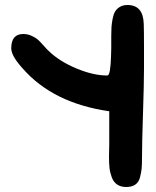

<svg xmlns="http://www.w3.org/2000/svg" viewBox="-20 -684 624 768"><path d="M417 -108V-239Q192 -271 70 -411L63 -419Q25 -463 25 -491Q25 -548 73 -548Q91 -548 107 -540.5Q123 -533 131.5 -525.5Q140 -518 154.5 -501.5Q169 -485 175 -480Q217 -439 285 -410.5Q353 -382 409 -382Q416 -382 419.5 -402Q423 -422 424 -456Q425 -490 425 -491V-541Q425 -562 426 -576.5Q427 -591 430.5 -609Q434 -627 440.5 -638Q447 -649 459.5 -656.5Q472 -664 490 -664Q553 -664 555 -588Q556 -558 556 -498V-411Q556 -350 552 -230.5Q548 -111 548 -51Q548 -24 546.5 -9Q545 6 540 25.5Q535 45 521 54.5Q507 64 485 64Q463 64 448.5 54Q434 44 427 25Q420 6 418 -12.5Q416 -31 416 -57Q416 -66 416.5 -83Q417 -100 417 -108Z"/></svg>

Font: Because We Learn
Style: Regular
Weight: 400
Designer: Liz Wetzel, Aaron Williamson, Russ McMullin
Foundry: Red Hat
Version: Version 1.000